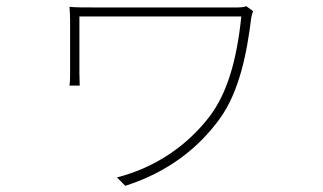

<svg xmlns="http://www.w3.org/2000/svg" viewBox="-20 -541 1040 619"><path d="M774 -521C767 -518 755 -517 748 -517H281C249 -517 222 -517 204 -519C205 -505 206 -491 206 -475V-303C206 -295 206 -279 204 -265H237C237 -279 236 -293 236 -303V-488H758C743 -342 711 -241 659 -170C585 -71 479 0 357 31L384 58C519 15 619 -62 689 -159C751 -245 776 -368 790 -484C791 -490 794 -501 796 -505Z"/></svg>

Font: Noto Sans CJK Thin
Style: Regular
Weight: 100
Designer: Ryoko NISHIZUKA (kana & ideographs); Paul D. Hunt (Latin, Greek & Cyrillic); Wenlong ZHANG (bopomofo); Sandoll Communica
Foundry: Adobe Systems Incorporated
Version: Version 1.000;PS 1;hotconv 1.0.78;makeotf.lib2.5.61930